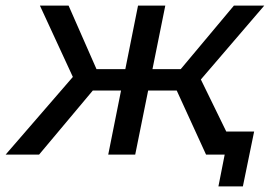

<svg xmlns="http://www.w3.org/2000/svg" viewBox="-61 -550 974 683"><path d="M672 0 553 -260 639 -297 784 0ZM437 -228 452 -304H625L610 -228ZM643 -255 550 -266 771 -530H879ZM78 0H-41L223 -305L296 -260ZM420 0H324L430 -530H527ZM399 -228H227L243 -304H414ZM208 -255 81 -530H183L299 -266ZM716 113 743 -24 762 0H672L688 -82H843L803 113Z"/></svg>

Font: MOST Montserrat Medium
Style: Italic
Weight: 500
Italic angle: -11.3°
Designer: Julieta Ulanovsky
Foundry: Julieta Ulanovsky
Version: Version 8.000;March 11, 2024;FontCreator 15.0.0.2926 64-bit